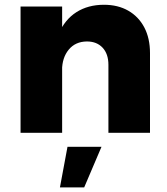

<svg xmlns="http://www.w3.org/2000/svg" viewBox="-20 -568 714 821"><path d="M443.6 -290.9Q443.6 -337.4 418.7 -364.1Q393.9 -390.7 351.6 -390.7Q302.3 -390.3 273.8 -355.6Q245.3 -320.9 245.3 -266.7H203Q203 -358.9 229.9 -421.4Q256.7 -484 306.5 -515.8Q356.3 -547.6 424.6 -547.6Q484.3 -547.6 528.5 -522.3Q572.7 -497 597.1 -450.6Q621.4 -404.3 621.4 -340.9V0H443.6ZM67.9 -540.1H245.7V0H67.9ZM268.6 59.7H414L340 233.3H236.3Z"/></svg>

Font: Alexandria
Style: Regular
Weight: 400
Designer: Mohamed Gaber
Foundry: Kief Type Foundry
Version: Version 5.100